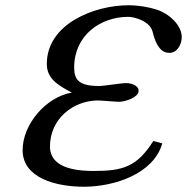

<svg xmlns="http://www.w3.org/2000/svg" viewBox="-20 -704 711 730"><path d="M563 -168C500 -68 445 -54 335 -54C226 -54 170 -85 170 -147C170 -251 257 -322 353 -322C366 -322 418 -317 433 -317C455 -317 507 -333 507 -359C507 -380 477 -388 460 -388C438 -388 376 -377 357 -377C281 -377 262 -400 262 -447C262 -570 362 -640 468 -640C490 -640 550 -624 560 -584C574 -525 596 -503 624 -503C654 -503 671 -535 671 -563C671 -610 620 -654 574 -668C545 -677 508 -684 468 -684C340 -684 158 -614 158 -461C158 -406 198 -381 253 -352C154 -335 66 -231 66 -133C66 -27 193 6 299 6C416 6 565 -44 597 -159Z"/></svg>

Font: XITS
Style: Italic
Weight: 400
Italic angle: -16.33°
Designer: MicroPress Inc., with final additions and corrections provided by Coen Hoffman, Elsevier (retired)
Version: Version 1.107